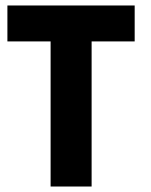

<svg xmlns="http://www.w3.org/2000/svg" viewBox="-20 -680 550 700"><path d="M164.5 -529H7V-660H471V-529H314V0H164.5Z"/></svg>

Font: League Spartan Thin
Style: Bold
Weight: 700
Version: Version 2.002